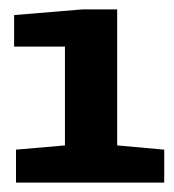

<svg xmlns="http://www.w3.org/2000/svg" viewBox="-20 -739 369 408"><path d="M14 -351V-421L118 -430V-640H10V-707L155 -719H229V-430L329 -421V-351Z"/></svg>

Font: Faustina Light ExtraBold
Style: Regular
Weight: 800
Version: Version 1.200